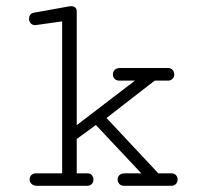

<svg xmlns="http://www.w3.org/2000/svg" viewBox="-20 -597 645 617"><path d="M226.6 -194.8V-561.5C226.6 -571.3 219.2 -577.1 209 -577.1C206.5 -577.1 204.1 -576.7 203.1 -576.7L88.9 -556.2C78.1 -554.7 73.2 -545.9 73.2 -536.6C73.2 -526.4 80.1 -516.1 93.3 -516.1C94.2 -516.1 95.2 -516.1 96.7 -516.6L179.7 -528.3V-40H95.7C82 -40 75.2 -30.3 75.2 -20.5C75.2 -10.3 83 0 97.7 0H260.7C273.9 0 280.3 -9.8 280.3 -20C280.3 -29.8 273.9 -40 261.2 -40H226.6V-150.4L288.1 -195.3L434.1 -40H380.4C365.2 -40 357.9 -30.3 357.9 -20C357.9 -10.3 364.7 0 378.4 0H531.2C543.9 0 550.8 -9.8 550.8 -20C550.8 -29.8 544.4 -40 531.2 -40H488.8L322.3 -217.8L477.1 -337.9H520.5C531.2 -337.9 540 -347.2 540 -356C540 -367.7 534.2 -378.4 520 -378.4H365.2C350.1 -378.4 342.8 -368.2 342.8 -357.9C342.8 -347.7 349.6 -337.9 363.3 -337.9H413.6Z"/></svg>

Font: Cutive Mono
Style: Regular
Weight: 400
Monospace: yes
Designer: Vernon Adams
Foundry: Vernon Adams
Version: Version 1.002